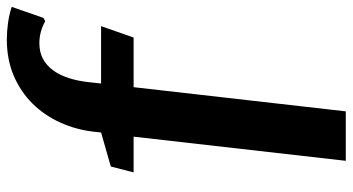

<svg xmlns="http://www.w3.org/2000/svg" viewBox="-254 -511 1027 559"><g transform="rotate(-90 259.5 -231.5)"><path d="M141.1 -356H37.1L54.2 -422.4L153.3 -450.7L155.3 -470.2Q161.1 -522.9 182.1 -569.3Q203.1 -615.7 237.5 -650.4Q272 -685.1 318.8 -705.1Q365.7 -725.1 423.8 -725.1Q446.8 -725.1 471.7 -721.7Q496.6 -718.3 519 -710.9L486.8 -618.2L477.1 -613.3Q463.9 -621.1 447.5 -625.7Q431.2 -630.4 413.1 -630.4Q387.2 -630.4 367.7 -619.9Q348.1 -609.4 334.2 -590.3Q320.3 -571.3 311.8 -544.9Q303.2 -518.6 299.8 -486.8L295.9 -450.7H462.9L429.7 -356H285.2L214.8 261.7H70.8Z"/></g></svg>

Font: Proza Libre
Style: SemiBold Italic
Weight: 600
Designer: Jasper de Waard
Foundry: Jasper de Waard
Version: Version 1.000; ttfautohint (v1.4.1.8-43bc)